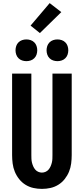

<svg xmlns="http://www.w3.org/2000/svg" viewBox="-20 -1209 540 1237"><path d="M250 8Q222 8 195 2Q168 -4 144.5 -18.5Q121 -33 103.5 -55Q86 -77 75.5 -102.5Q65 -128 61.5 -155.5Q58 -183 58 -210V-735H182V-210Q182 -198 182.5 -185.5Q183 -173 186 -161Q189 -149 194 -137.5Q199 -126 207 -116.5Q215 -107 226.5 -102Q238 -97 250 -97Q262 -97 273.5 -102Q285 -107 293 -116.5Q301 -126 306 -137.5Q311 -149 314 -161Q317 -173 317.5 -185.5Q318 -198 318 -210V-735H442V-210Q442 -183 438.5 -155.5Q435 -128 424.5 -102.5Q414 -77 396.5 -55Q379 -33 355.5 -18.5Q332 -4 305 2Q278 8 250 8ZM350 -815Q336 -815 322.5 -819.5Q309 -824 299 -834Q289 -844 284.5 -857.5Q280 -871 280 -885Q280 -899 284.5 -912.5Q289 -926 299 -936Q309 -946 322.5 -950.5Q336 -955 350 -955Q364 -955 377.5 -950.5Q391 -946 401 -936Q411 -926 415.5 -912.5Q420 -899 420 -885Q420 -871 415.5 -857.5Q411 -844 401 -834Q391 -824 377.5 -819.5Q364 -815 350 -815ZM150 -815Q136 -815 122.5 -819.5Q109 -824 99 -834Q89 -844 84.5 -857.5Q80 -871 80 -885Q80 -899 84.5 -912.5Q89 -926 99 -936Q109 -946 122.5 -950.5Q136 -955 150 -955Q164 -955 177.5 -950.5Q191 -946 201 -936Q211 -926 215.5 -912.5Q220 -899 220 -885Q220 -871 215.5 -857.5Q211 -844 201 -834Q191 -824 177.5 -819.5Q164 -815 150 -815ZM237 -996 177 -1044 300 -1189 375 -1131Z"/></svg>

Font: Iosevka Curly Extrabold
Style: Regular
Weight: 800
Monospace: yes
Designer: Belleve Invis
Foundry: Belleve Invis
Version: Version 22.1.2; ttfautohint (v1.8.4)